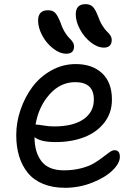

<svg xmlns="http://www.w3.org/2000/svg" viewBox="-20 -851 632 923"><path d="M480 -622.1Q448.2 -622.1 416.3 -647.5Q384.3 -672.9 364.3 -710.2Q344.2 -747.6 344.2 -782.2Q344.2 -831.1 391.1 -831.1Q412.6 -831.1 425.3 -819.3Q438 -807.6 451.2 -772.9Q460.4 -746.6 472.9 -727.1Q485.4 -707.5 494.6 -699.2Q503.9 -690.9 510.5 -680.7Q517.1 -670.4 517.1 -658.2Q517.1 -641.1 507.6 -631.6Q498 -622.1 480 -622.1ZM298.8 -592.8Q267.1 -592.8 234.9 -618.2Q202.6 -643.6 182.9 -680.7Q163.1 -717.8 163.1 -752Q163.1 -801.8 210.9 -801.8Q232.4 -801.8 244.6 -789.8Q256.8 -777.8 271 -742.2Q279.8 -715.3 292.2 -695.6Q304.7 -675.8 313.7 -667.5Q322.8 -659.2 329.3 -649.2Q335.9 -639.2 335.9 -627.9Q335.9 -592.8 298.8 -592.8ZM293 51.8Q232.9 51.8 187.3 33Q141.6 14.2 113.8 -20Q85.9 -54.2 72 -99.9Q58.1 -145.5 58.1 -202.1Q58.1 -262.7 78.6 -323Q99.1 -383.3 135.3 -432.4Q171.4 -481.4 226.3 -512.2Q281.2 -543 344.2 -543Q423.8 -543 470.9 -498.8Q518.1 -454.6 518.1 -372.1Q518.1 -308.6 481.7 -261.7Q445.3 -214.8 384.5 -191.4Q323.7 -168 247.1 -168Q174.8 -168 146 -191.9Q146 -118.7 179.7 -75.4Q213.4 -32.2 287.1 -32.2Q332.5 -32.2 370.6 -42.2Q408.7 -52.2 432.1 -66.4Q455.6 -80.6 473.6 -94.7Q491.7 -108.9 505.9 -118.9Q520 -128.9 530.8 -128.9Q556.2 -128.9 556.2 -97.2Q556.2 -65.9 520.5 -31.5Q484.9 2.9 422.6 27.3Q360.4 51.8 293 51.8ZM155.8 -252Q162.6 -252 189.7 -247.6Q216.8 -243.2 240.2 -243.2Q331.1 -243.2 381.1 -277.6Q431.2 -312 431.2 -372.1Q431.2 -456.1 341.8 -456.1Q270.5 -456.1 218 -397.2Q165.5 -338.4 150.9 -252Z"/></svg>

Font: Shantell Sans Irregular
Style: Regular
Weight: 400
Designer: Stephen Nixon, Anya Danilova, Shantell Martin
Foundry: Arrow Type
Version: Version 1.006;[9816181b4]